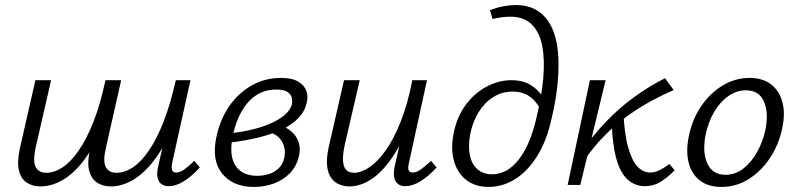

<svg xmlns="http://www.w3.org/2000/svg" viewBox="-20 -731 3153 759"><path d="M418 6Q387 6 364 -9Q341 -24 332.5 -56.5Q324 -89 336 -142L397 -414H459L399 -148Q386 -94 398 -71Q410 -48 441 -48Q473 -48 505.5 -69.5Q538 -91 569 -136.5Q600 -182 627 -251Q654 -320 675 -414H717Q692 -300 658 -220Q624 -140 583.5 -90Q543 -40 501 -17Q459 6 418 6ZM140 6Q109 6 86 -9Q63 -24 55 -56.5Q47 -89 58 -142L120 -414H182L121 -148Q109 -94 121 -71Q133 -48 163 -48Q195 -48 227.5 -69.5Q260 -91 291.5 -136.5Q323 -182 350 -251Q377 -320 397 -414H439Q415 -300 380.5 -220Q346 -140 306 -90Q266 -40 223.5 -17Q181 6 140 6ZM647 5Q630 5 618.5 -3Q607 -11 603 -28Q599 -45 605 -72L682 -414H733L661 -89Q657 -70 660 -59.5Q663 -49 677 -49Q692 -49 709 -61.5Q726 -74 748 -95L770 -69Q737 -33 706 -14Q675 5 647 5Z M984 8Q901 8 858 -45Q815 -98 836 -192Q851 -261 887 -312.5Q923 -364 975.5 -393.5Q1028 -423 1091 -423Q1135 -423 1159.5 -408Q1184 -393 1191.5 -370.5Q1199 -348 1192 -323Q1184 -289 1158.5 -263Q1133 -237 1093 -218.5Q1053 -200 1002 -187.5Q951 -175 893 -168L890 -204Q995 -216 1059.5 -247.5Q1124 -279 1134 -319Q1136 -329 1134 -342.5Q1132 -356 1118 -366.5Q1104 -377 1072 -377Q1026 -377 992 -354Q958 -331 935 -290.5Q912 -250 901 -197Q890 -148 897 -112Q904 -76 929.5 -56Q955 -36 998 -36Q1019 -36 1041.5 -42.5Q1064 -49 1081 -65Q1098 -81 1104 -108Q1109 -132 1102.5 -153.5Q1096 -175 1079.5 -190Q1063 -205 1037 -209L1081 -238Q1096 -234 1113 -224.5Q1130 -215 1143 -200Q1156 -185 1162 -164Q1168 -143 1162 -115Q1153 -75 1127 -47.5Q1101 -20 1063.5 -6Q1026 8 984 8Z M1362 6Q1340 6 1321 -2Q1302 -10 1289 -28Q1276 -46 1273 -76.5Q1270 -107 1280 -152L1340 -414H1402L1343 -159Q1331 -106 1339 -77Q1347 -48 1381 -48Q1407 -48 1439 -69Q1471 -90 1503 -134Q1535 -178 1563 -247.5Q1591 -317 1610 -414H1647Q1623 -302 1590 -222Q1557 -142 1518.5 -91.5Q1480 -41 1440 -17.5Q1400 6 1362 6ZM1582 5Q1565 5 1553.5 -3.5Q1542 -12 1538.5 -29.5Q1535 -47 1540 -72L1617 -414H1668L1597 -89Q1592 -69 1595 -59Q1598 -49 1612 -49Q1627 -49 1644 -61.5Q1661 -74 1684 -95L1706 -69Q1673 -33 1641.5 -14Q1610 5 1582 5Z M1911 8Q1871 8 1841 -8Q1811 -24 1792.5 -53.5Q1774 -83 1769 -122Q1764 -161 1774 -208Q1788 -273 1823 -319Q1858 -365 1905.5 -389.5Q1953 -414 2002 -414Q2050 -414 2082.5 -392Q2115 -370 2133 -335L2112 -307Q2094 -337 2068.5 -353Q2043 -369 2007 -369Q1964 -369 1929.5 -347Q1895 -325 1872 -287.5Q1849 -250 1839 -202Q1830 -153 1837.5 -117Q1845 -81 1868 -61.5Q1891 -42 1925 -42Q1985 -42 2030.5 -100Q2076 -158 2100 -263Q2121 -348 2127.5 -421Q2134 -494 2123.5 -549Q2113 -604 2082 -634.5Q2051 -665 1998 -665Q1980 -665 1962 -662.5Q1944 -660 1927 -656L1917 -691Q1943 -701 1969 -706Q1995 -711 2018 -711Q2070 -711 2105 -688.5Q2140 -666 2160 -625Q2180 -584 2185.5 -527.5Q2191 -471 2184.5 -403Q2178 -335 2160 -260Q2141 -174 2103.5 -114Q2066 -54 2016.5 -23Q1967 8 1911 8Z M2293 -102 2269 -117Q2317 -188 2371 -245Q2425 -302 2484.5 -345.5Q2544 -389 2609 -422L2643 -375Q2599 -356 2553 -331Q2507 -306 2461 -273Q2415 -240 2372.5 -197.5Q2330 -155 2293 -102ZM2224 0 2312 -414H2374L2274 0ZM2529 5Q2491 5 2462 -20.5Q2433 -46 2417 -101.5Q2401 -157 2398 -247L2444 -293Q2448 -202 2463 -149Q2478 -96 2500 -72.5Q2522 -49 2550 -49Q2565 -49 2579.5 -55Q2594 -61 2606.5 -69Q2619 -77 2626 -83L2647 -58Q2620 -30 2592 -12.5Q2564 5 2529 5Z M2832 8Q2779 8 2746 -18Q2713 -44 2702 -89.5Q2691 -135 2703 -192Q2716 -258 2751 -310Q2786 -362 2836 -392.5Q2886 -423 2943 -423Q2995 -423 3028 -397.5Q3061 -372 3073 -327Q3085 -282 3072 -223Q3059 -160 3024.5 -107.5Q2990 -55 2940.5 -23.5Q2891 8 2832 8ZM2848 -40Q2887 -40 2919 -65Q2951 -90 2973.5 -131Q2996 -172 3006 -219Q3019 -285 3000 -329.5Q2981 -374 2928 -374Q2893 -374 2860.5 -352Q2828 -330 2804 -290Q2780 -250 2769 -197Q2756 -126 2777 -83Q2798 -40 2848 -40Z"/></svg>

Font: Ysabeau Office
Style: Italic
Weight: 400
Italic angle: -12°
Designer: Christian Thalmann (Catharsis Fonts)
Version: Version 2.001;gftools[0.9.30]; featfreeze: tnum,lnum,ss02